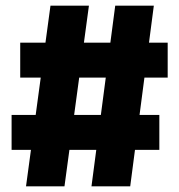

<svg xmlns="http://www.w3.org/2000/svg" viewBox="-20 -659 634 679"><path d="M72 0 158.5 -639H294.5L208 0ZM21 -129V-252.5H543.5V-129ZM303.5 0 387.5 -639H524L440.5 0ZM51.5 -384.5V-508H573V-384.5Z"/></svg>

Font: Anek Telugu Medium ExtraBold
Style: Regular
Weight: 800
Version: Version 1.003